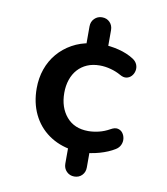

<svg xmlns="http://www.w3.org/2000/svg" viewBox="-83 -687 766 879"><g transform="rotate(10 300.0 -247.0)"><path d="M321 123Q300 123 285.5 108.5Q271 94 271 72V-25L290 5Q227 -5 180 -38.5Q133 -72 107.5 -125Q82 -178 82 -245Q82 -293 96.5 -334.5Q111 -376 138.5 -408.5Q166 -441 204.5 -462.5Q243 -484 290 -491L271 -459V-566Q271 -588 285.5 -602.5Q300 -617 321 -617Q343 -617 357 -602.5Q371 -588 371 -566V-466L340 -495Q379 -495 419.5 -485Q460 -475 491 -455Q506 -445 511.5 -431Q517 -417 514 -402.5Q511 -388 501.5 -377.5Q492 -367 478 -364.5Q464 -362 447 -372Q426 -384 400 -391Q374 -398 349 -398Q316 -398 290.5 -387Q265 -376 247 -356Q229 -336 219.5 -308Q210 -280 210 -247Q210 -179 246.5 -136Q283 -93 348 -93Q371 -93 396.5 -99Q422 -105 447 -119Q466 -130 480 -127Q494 -124 502.5 -113Q511 -102 513 -87Q515 -72 508.5 -57.5Q502 -43 487 -34Q458 -16 417.5 -4.5Q377 7 338 8L371 -19V72Q371 94 357 108.5Q343 123 321 123Z"/></g></svg>

Font: Nunito ExtraLight
Style: Regular
Weight: 200
Designer: Vernon Adams
Foundry: Vernon Adams
Version: Version 3.602